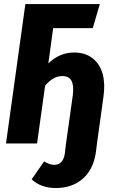

<svg xmlns="http://www.w3.org/2000/svg" viewBox="-20 -713 561 954"><path d="M348.1 -452.1Q403.8 -452.1 440.2 -423.3Q476.6 -394.5 490 -345.5Q503.4 -296.4 494.1 -232.9L461.9 0L456.1 45.9Q442.9 131.3 389.9 176.3Q336.9 221.2 257.8 221.2Q183.6 221.2 137.2 178.2L199.2 88.9Q225.1 106 250 106Q271 106 284.4 91.8Q297.9 77.6 301.8 51.8L308.1 0L341.8 -240.2Q347.7 -287.6 335.4 -311.3Q323.2 -335 289.1 -335Q243.7 -335 204.1 -287.1L164.1 0H9.8L106 -692.9H476.1L440.9 -573.2H244.1L220.2 -397.9Q275.9 -452.1 348.1 -452.1Z"/></svg>

Font: Fira Sans Compressed
Style: Bold Italic
Weight: 700
Width: 3
Italic angle: -8°
Designer: Carrois Corporate & Edenspiekermann AG
Foundry: Carrois Corporate GbR & Edenspiekermann AG
Version: Version 4.203;PS 004.203;hotconv 1.0.88;makeotf.lib2.5.64775